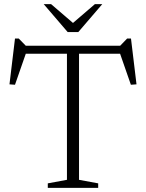

<svg xmlns="http://www.w3.org/2000/svg" viewBox="-20 -902 701 922"><path d="M301.5 -667.5H359.5V-38.5L451.5 -21.5V0H209.5V-21.5L301.5 -38.5ZM584.5 -644H76L107.5 -654.5L52 -495L25.5 -497L52 -717H70L111 -675L79.5 -682.5H583.5L550 -675L590.5 -717H609L635.5 -497L608.5 -495L553 -654.5ZM339 -784.5H322L435.5 -882H471L356 -748H305L190 -882H225.5Z"/></svg>

Font: Newsreader 14pt Light
Style: Regular
Weight: 300
Designer: Hugues Gentile
Foundry: Production Type
Version: Version 1.003